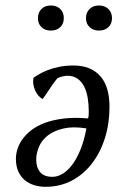

<svg xmlns="http://www.w3.org/2000/svg" viewBox="-20 -684 484 714"><path d="M230.5 -402.3Q224.1 -402.3 213.1 -399.9Q202.1 -397.5 193.4 -393.1Q187.5 -386.2 180.4 -376.5Q173.3 -366.7 166.3 -356Q159.2 -345.2 152.1 -334.7Q145 -324.2 138.7 -315.9Q130.9 -319.3 123.5 -327.6Q116.2 -335.9 111.1 -346.9Q106 -357.9 104 -370.6Q102.1 -383.3 105 -395.5Q113.3 -400.4 126 -408.2Q138.7 -416 157 -423.1Q175.3 -430.2 199.2 -435.3Q223.1 -440.4 253.4 -440.4Q316.9 -440.4 352.1 -401.9Q387.2 -363.3 387.2 -286.6Q387.2 -225.1 370.4 -171.1Q353.5 -117.2 322.5 -76.7Q291.5 -36.1 247.6 -12.7Q203.6 10.7 148.9 10.7Q127.9 10.7 108.2 4.9Q88.4 -1 73 -13.4Q57.6 -25.9 48.3 -45.9Q39.1 -65.9 39.1 -93.8Q39.1 -109.4 44.4 -127.9Q49.8 -146.5 62.3 -164.6Q74.7 -182.6 95 -198.7Q115.2 -214.8 145 -226.3Q174.8 -237.8 214.8 -242.9Q254.9 -248 307.1 -243.7Q309.6 -248 309.8 -256.8Q310.1 -265.6 310.1 -270Q310.1 -295.9 306.2 -319.8Q302.2 -343.8 293 -362.1Q283.7 -380.4 268.3 -391.4Q252.9 -402.3 230.5 -402.3ZM175.3 -26.4Q193.8 -26.4 212.6 -37.6Q231.4 -48.8 248.3 -71Q265.1 -93.3 279.1 -127.2Q293 -161.1 301.3 -206.5Q252 -214.4 216.6 -206.3Q181.2 -198.2 158.4 -180.7Q135.7 -163.1 125.2 -138.9Q114.7 -114.7 114.7 -89.4Q114.7 -61.5 129.2 -43.9Q143.6 -26.4 175.3 -26.4ZM121.1 -616.2Q121.1 -637.7 134.3 -650.6Q147.5 -663.6 168.9 -663.6Q190.9 -663.6 204.1 -650.6Q217.3 -637.7 217.3 -616.2Q217.3 -595.7 204.1 -583Q190.9 -570.3 168.9 -570.3Q147.5 -570.3 134.3 -583Q121.1 -595.7 121.1 -616.2ZM299.8 -616.2Q299.8 -637.7 313.2 -650.6Q326.7 -663.6 347.7 -663.6Q369.6 -663.6 383.1 -650.6Q396.5 -637.7 396.5 -616.2Q396.5 -595.7 383.1 -583Q369.6 -570.3 347.7 -570.3Q326.7 -570.3 313.2 -583Q299.8 -595.7 299.8 -616.2Z"/></svg>

Font: PT Astra Serif
Style: Italic
Weight: 400
Italic angle: -16°
Designer: A.Korolkova, I. Chaeva
Foundry: ParaType Ltd
Version: Version 1.001